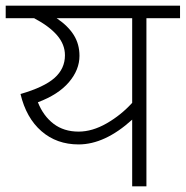

<svg xmlns="http://www.w3.org/2000/svg" viewBox="-40 -654 652 674"><path d="M592 -590H474V0H424V-234Q328 -147 236 -147Q159 -147 105.5 -193.5Q52 -240 32 -324Q115 -348 151.5 -380.5Q188 -413 188 -460Q188 -498 160.5 -530Q133 -562 80 -590H-20V-634H592ZM424 -590H159Q199 -563 219 -531Q239 -499 239 -458Q239 -409 202 -365.5Q165 -322 93 -295Q112 -247 148 -219.5Q184 -192 236 -192Q284 -192 334.5 -221Q385 -250 424 -293Z"/></svg>

Font: Martel Sans ExtraLight
Style: Regular
Weight: 275
Designer: Dan Reynolds and Mathieu Réguer
Foundry: Dan Reynolds and Mathieu Réguer
Version: Version 1.002; ttfautohint (v1.1) -l 5 -r 5 -G 72 -x 0 -D la